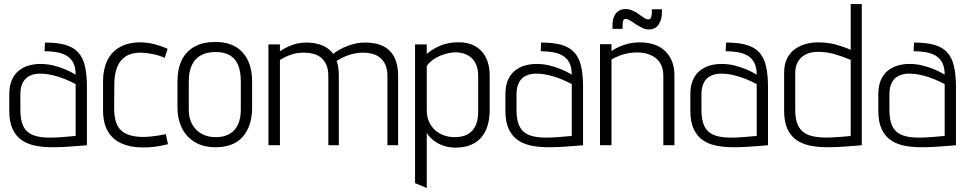

<svg xmlns="http://www.w3.org/2000/svg" viewBox="-20 -720 4796 952"><path d="M355 -350Q332 -364 303.5 -376Q275 -388 244 -395.5Q213 -403 180 -403Q150 -403 122.5 -395Q95 -387 73 -369.5Q51 -352 38.5 -323Q26 -294 26 -252V-169Q26 -114 43.5 -78Q61 -42 91.5 -22.5Q122 -3 163.5 4Q205 11 253 10Q268 10 288.5 9Q309 8 330.5 6.5Q352 5 370.5 3.5Q389 2 400.5 1Q412 0 411 0V-288Q411 -350 401 -392.5Q391 -435 367.5 -460.5Q344 -486 304 -497.5Q264 -509 203 -509L201 -466Q231 -466 259 -461.5Q287 -457 308.5 -445Q330 -433 342.5 -410Q355 -387 355 -350ZM355 -303V-46Q355 -46 350.5 -45.5Q346 -45 337 -44.5Q328 -44 315 -42.5Q302 -41 285.5 -40Q269 -39 249 -38Q199 -36 166 -43.5Q133 -51 114.5 -68.5Q96 -86 88.5 -113Q81 -140 81 -176V-250Q81 -284 90.5 -305Q100 -326 115 -336.5Q130 -347 146 -351Q162 -355 175 -355Q207 -355 238 -348Q269 -341 299 -329Q329 -317 355 -303Z M797 -433 811 -478Q780 -492 745.5 -501Q711 -510 677 -510Q615 -510 573.5 -486Q532 -462 511.5 -419Q491 -376 491 -319V-174Q491 -110 514.5 -69.5Q538 -29 581 -9.5Q624 10 681 11Q714 12 748 7.5Q782 3 813 -5L802 -55Q803 -55 793 -53Q783 -51 765.5 -48Q748 -45 726.5 -43Q705 -41 683 -41Q647 -42 621 -50.5Q595 -59 578 -76Q561 -93 553.5 -120.5Q546 -148 546 -186L547 -311Q548 -354 561 -387.5Q574 -421 603 -440Q632 -459 679 -459Q708 -458 739.5 -451.5Q771 -445 797 -433Z M1230 -185V-316Q1230 -408 1183 -460Q1136 -512 1047 -512Q988 -512 946 -489.5Q904 -467 882 -423.5Q860 -380 860 -316V-185Q860 -131 881 -87Q902 -43 944.5 -16.5Q987 10 1049 10Q1140 10 1185 -43.5Q1230 -97 1230 -185ZM1174 -316V-175Q1174 -134 1160.5 -103.5Q1147 -73 1119 -56.5Q1091 -40 1049 -40Q1009 -40 979 -57Q949 -74 932.5 -104.5Q916 -135 916 -175V-316Q916 -364 931 -396.5Q946 -429 975.5 -445.5Q1005 -462 1049 -462Q1093 -462 1120.5 -445.5Q1148 -429 1161 -396.5Q1174 -364 1174 -316Z M1901 -342V0H1954V-344Q1954 -384 1944 -415Q1934 -446 1913.5 -467Q1893 -488 1862.5 -498.5Q1832 -509 1790 -509Q1762 -509 1734 -502Q1706 -495 1680 -482.5Q1654 -470 1632 -453Q1619 -471 1599.5 -483.5Q1580 -496 1554.5 -502.5Q1529 -509 1497 -509Q1472 -509 1450 -503.5Q1428 -498 1408 -488.5Q1388 -479 1368 -466V-500H1311V0H1368V-423Q1389 -435 1407 -443Q1425 -451 1444.5 -455Q1464 -459 1487 -459Q1511 -459 1533 -453.5Q1555 -448 1571.5 -434.5Q1588 -421 1598 -398.5Q1608 -376 1608 -342V0H1660V-344Q1660 -365 1657.5 -383.5Q1655 -402 1649 -418Q1673 -433 1695.5 -442Q1718 -451 1739.5 -455Q1761 -459 1780 -459Q1804 -459 1825.5 -453.5Q1847 -448 1864 -434.5Q1881 -421 1891 -398.5Q1901 -376 1901 -342Z M2408 -176V-346Q2408 -399 2388.5 -436.5Q2369 -474 2331.5 -493.5Q2294 -513 2238 -510Q2214 -509 2189.5 -502.5Q2165 -496 2141.5 -483.5Q2118 -471 2096 -453V-500H2038V188L2096 212V-61Q2108 -41 2129.5 -24Q2151 -7 2179 2.5Q2207 12 2238 12Q2321 12 2364.5 -36.5Q2408 -85 2408 -176ZM2351 -343V-167Q2351 -124 2337.5 -96Q2324 -68 2298.5 -54Q2273 -40 2235 -40Q2206 -40 2181 -49Q2156 -58 2137 -75Q2118 -92 2107 -117Q2096 -142 2096 -174V-393Q2111 -414 2133 -428Q2155 -442 2179.5 -450Q2204 -458 2226 -460Q2250 -462 2272.5 -456.5Q2295 -451 2312.5 -437.5Q2330 -424 2340.5 -400.5Q2351 -377 2351 -343Z M2815 -350Q2792 -364 2763.5 -376Q2735 -388 2704 -395.5Q2673 -403 2640 -403Q2610 -403 2582.5 -395Q2555 -387 2533 -369.5Q2511 -352 2498.5 -323Q2486 -294 2486 -252V-169Q2486 -114 2503.5 -78Q2521 -42 2551.5 -22.5Q2582 -3 2623.5 4Q2665 11 2713 10Q2728 10 2748.5 9Q2769 8 2790.5 6.5Q2812 5 2830.5 3.5Q2849 2 2860.5 1Q2872 0 2871 0V-288Q2871 -350 2861 -392.5Q2851 -435 2827.5 -460.5Q2804 -486 2764 -497.5Q2724 -509 2663 -509L2661 -466Q2691 -466 2719 -461.5Q2747 -457 2768.5 -445Q2790 -433 2802.5 -410Q2815 -387 2815 -350ZM2815 -303V-46Q2815 -46 2810.5 -45.5Q2806 -45 2797 -44.5Q2788 -44 2775 -42.5Q2762 -41 2745.5 -40Q2729 -39 2709 -38Q2659 -36 2626 -43.5Q2593 -51 2574.5 -68.5Q2556 -86 2548.5 -113Q2541 -140 2541 -176V-250Q2541 -284 2550.5 -305Q2560 -326 2575 -336.5Q2590 -347 2606 -351Q2622 -355 2635 -355Q2667 -355 2698 -348Q2729 -341 2759 -329Q2789 -317 2815 -303Z M3212 -674V-656Q3212 -645 3208.5 -634.5Q3205 -624 3194 -624Q3184 -624 3172 -632.5Q3160 -641 3158 -642Q3148 -650 3137 -657Q3126 -664 3115 -668Q3098 -676 3077.5 -675Q3057 -674 3042 -662Q3032 -654 3026.5 -642.5Q3021 -631 3019 -619Q3017 -607 3017 -595V-577H3067V-595Q3067 -600 3068 -609.5Q3069 -619 3073 -623Q3081 -628 3090 -625Q3099 -622 3106 -617Q3114 -613 3122.5 -606.5Q3131 -600 3140 -595Q3153 -588 3166.5 -581Q3180 -574 3196 -574Q3231 -574 3246.5 -599.5Q3262 -625 3262 -656V-674ZM3269 -342V0H3324V-345Q3324 -377 3316.5 -402.5Q3309 -428 3294.5 -448Q3280 -468 3259 -482Q3238 -496 3210.5 -503Q3183 -510 3150 -510Q3125 -510 3100.5 -504.5Q3076 -499 3053.5 -489.5Q3031 -480 3012 -467V-501H2955V0H3012V-425Q3033 -437 3053 -444.5Q3073 -452 3094.5 -456Q3116 -460 3139 -460Q3163 -460 3186 -454Q3209 -448 3228 -434.5Q3247 -421 3258 -398.5Q3269 -376 3269 -342Z M3732 -350Q3709 -364 3680.5 -376Q3652 -388 3621 -395.5Q3590 -403 3557 -403Q3527 -403 3499.5 -395Q3472 -387 3450 -369.5Q3428 -352 3415.5 -323Q3403 -294 3403 -252V-169Q3403 -114 3420.5 -78Q3438 -42 3468.5 -22.5Q3499 -3 3540.5 4Q3582 11 3630 10Q3645 10 3665.5 9Q3686 8 3707.5 6.5Q3729 5 3747.5 3.5Q3766 2 3777.5 1Q3789 0 3788 0V-288Q3788 -350 3778 -392.5Q3768 -435 3744.5 -460.5Q3721 -486 3681 -497.5Q3641 -509 3580 -509L3578 -466Q3608 -466 3636 -461.5Q3664 -457 3685.5 -445Q3707 -433 3719.5 -410Q3732 -387 3732 -350ZM3732 -303V-46Q3732 -46 3727.5 -45.5Q3723 -45 3714 -44.5Q3705 -44 3692 -42.5Q3679 -41 3662.5 -40Q3646 -39 3626 -38Q3576 -36 3543 -43.5Q3510 -51 3491.5 -68.5Q3473 -86 3465.5 -113Q3458 -140 3458 -176V-250Q3458 -284 3467.5 -305Q3477 -326 3492 -336.5Q3507 -347 3523 -351Q3539 -355 3552 -355Q3584 -355 3615 -348Q3646 -341 3676 -329Q3706 -317 3732 -303Z M4253 0V-700H4198V-473Q4164 -488 4124 -499Q4084 -510 4035 -510Q4005 -510 3975.5 -502Q3946 -494 3921.5 -476.5Q3897 -459 3882.5 -430Q3868 -401 3868 -359V-169Q3868 -114 3885.5 -78Q3903 -42 3934 -22.5Q3965 -3 4007 4Q4049 11 4097 10Q4111 10 4131 9Q4151 8 4172.5 6.5Q4194 5 4212.5 3.5Q4231 2 4242.5 1Q4254 0 4253 0ZM4198 -423V-46Q4198 -46 4193 -45.5Q4188 -45 4179 -44Q4170 -43 4157 -42Q4144 -41 4127.5 -40Q4111 -39 4092 -38Q4042 -37 4009.5 -44.5Q3977 -52 3958 -69.5Q3939 -87 3931 -113.5Q3923 -140 3923 -176V-355Q3923 -390 3935 -411.5Q3947 -433 3964.5 -444Q3982 -455 4000 -459Q4018 -463 4031 -463Q4079 -463 4118.5 -451.5Q4158 -440 4198 -423Z M4664 -350Q4641 -364 4612.5 -376Q4584 -388 4553 -395.5Q4522 -403 4489 -403Q4459 -403 4431.5 -395Q4404 -387 4382 -369.5Q4360 -352 4347.5 -323Q4335 -294 4335 -252V-169Q4335 -114 4352.5 -78Q4370 -42 4400.5 -22.5Q4431 -3 4472.5 4Q4514 11 4562 10Q4577 10 4597.5 9Q4618 8 4639.5 6.5Q4661 5 4679.5 3.5Q4698 2 4709.5 1Q4721 0 4720 0V-288Q4720 -350 4710 -392.5Q4700 -435 4676.5 -460.5Q4653 -486 4613 -497.5Q4573 -509 4512 -509L4510 -466Q4540 -466 4568 -461.5Q4596 -457 4617.5 -445Q4639 -433 4651.5 -410Q4664 -387 4664 -350ZM4664 -303V-46Q4664 -46 4659.5 -45.5Q4655 -45 4646 -44.5Q4637 -44 4624 -42.5Q4611 -41 4594.5 -40Q4578 -39 4558 -38Q4508 -36 4475 -43.5Q4442 -51 4423.5 -68.5Q4405 -86 4397.5 -113Q4390 -140 4390 -176V-250Q4390 -284 4399.5 -305Q4409 -326 4424 -336.5Q4439 -347 4455 -351Q4471 -355 4484 -355Q4516 -355 4547 -348Q4578 -341 4608 -329Q4638 -317 4664 -303Z"/></svg>

Font: Advent Pro
Style: Regular
Weight: 400
Designer: VivaRado, Andreas Kalpakidis
Foundry: VivaRado, Andreas Kalpakidis
Version: Version 3.000